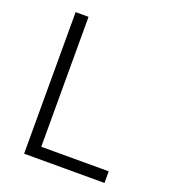

<svg xmlns="http://www.w3.org/2000/svg" viewBox="-133 -827 828 927"><g transform="rotate(20 281.0 -363.5)"><path d="M96.6 0V-727.3H163V-59.7H509.6V0Z"/></g></svg>

Font: Inter UI Light
Style: Regular
Weight: 300
Designer: Rasmus Andersson
Foundry: rsms
Version: 3.2;8d6f07862